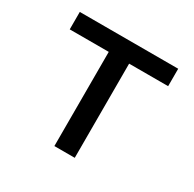

<svg xmlns="http://www.w3.org/2000/svg" viewBox="-118 -623 751 745"><g transform="rotate(30 257.5 -250.0)"><path d="M211.9 0V-421.9H37.1V-500H478V-421.9H303.2V0Z"/></g></svg>

Font: LT Wave Text
Style: Regular
Weight: 400
Designer: Daniel Lyons
Version: Version 2.5 (Glyphs App)